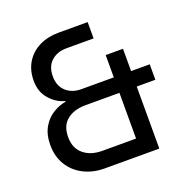

<svg xmlns="http://www.w3.org/2000/svg" viewBox="-122 -790 884 904"><g transform="rotate(-20 320.0 -337.5)"><path d="M251.7 0Q194.2 0 147.9 -23.3Q101.7 -46.7 75 -89.6Q48.3 -132.5 48.3 -190.8Q48.3 -243.3 69.2 -279.2Q90 -315 122.1 -334.2Q154.2 -353.3 185.8 -358.3V-361.7Q143.3 -372.5 110.8 -409.2Q78.3 -445.8 78.3 -501.7Q78.3 -555 102.5 -594.2Q126.7 -633.3 169.2 -654.2Q211.7 -675 265 -675H411.7V-593.3H275.8Q229.2 -593.3 199.6 -566.7Q170 -540 170 -490.8Q170 -442.5 199.6 -415.4Q229.2 -388.3 275.8 -388.3H438.3V-500H525V-388.3H618.3V-310.8H525V0ZM269.2 -81.7H438.3V-310.8H268.3Q210.8 -310.8 175.4 -282.5Q140 -254.2 140 -197.5Q140 -141.7 175.8 -111.7Q211.7 -81.7 269.2 -81.7Z"/></g></svg>

Font: Funnel Sans
Style: Regular
Weight: 400
Designer: NORD ID, Kristian Moeller
Foundry: Dicotype
Version: Version 1.000